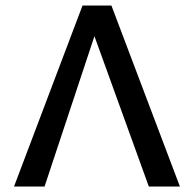

<svg xmlns="http://www.w3.org/2000/svg" viewBox="-20 -678 704 698"><path d="M31 0 280 -658H385L634 0H521L292 -633H352L142 0Z"/></svg>

Font: Ysabeau SC SemiBold
Style: Regular
Weight: 600
Designer: Christian Thalmann (Catharsis Fonts)
Version: Version 2.001;gftools[0.9.30]; featfreeze: smcp